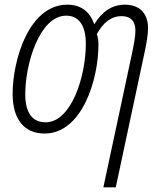

<svg xmlns="http://www.w3.org/2000/svg" viewBox="-20 -561 683 821"><path d="M545 -335 422 240H475L598 -336C606 -372 613 -412 613 -440C613 -506 575 -541 514 -541C460 -541 417 -513 383 -457C364 -513 324 -541 268 -541C103 -541 34 -303 34 -160C34 -50 84 10 171 10C329 10 401 -217 401 -371C401 -387 399 -402 394 -415C421 -464 455 -492 500 -492C538 -492 559 -471 559 -431C559 -403 552 -369 545 -335ZM175 -38C118 -38 88 -79 88 -158C88 -290 150 -494 263 -494C320 -494 347 -448 347 -374C347 -232 284 -38 175 -38Z"/></svg>

Font: Noto Sans Condensed Light
Style: Italic
Weight: 300
Width: 3
Italic angle: -12°
Designer: Monotype Design Team
Foundry: Monotype Imaging Inc.
Version: Version 2.013